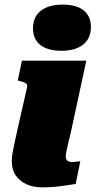

<svg xmlns="http://www.w3.org/2000/svg" viewBox="-20 -806 414 832"><path d="M31 -109Q31 -124 34 -141.5Q37 -159 42.5 -184Q48 -209 56 -246L98 -431Q99 -437 95.5 -441.5Q92 -446 84.5 -449Q77 -452 65 -455L57 -457L75 -543H354L287 -233Q280 -204 275 -183Q270 -162 267.5 -149Q265 -136 265 -128Q265 -115 272 -109.5Q279 -104 293 -104Q301 -104 307 -105Q313 -106 318.5 -106.5Q324 -107 328 -107L308 -9Q290 -6 267 -2.5Q244 1 218 3.5Q192 6 164 6Q125 6 95 -7.5Q65 -21 48 -46Q31 -71 31 -109ZM123 -683Q123 -733 157 -759.5Q191 -786 252 -786Q311 -786 342.5 -761Q374 -736 374 -689Q374 -640 340.5 -613Q307 -586 246 -586Q187 -586 155 -611Q123 -636 123 -683Z"/></svg>

Font: Roboto Serif 20pt Black
Style: Italic
Weight: 900
Italic angle: -10°
Version: Version 1.008